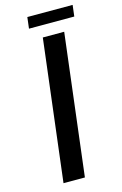

<svg xmlns="http://www.w3.org/2000/svg" viewBox="-128 -899 604 954"><g transform="rotate(-15 174.0 -422.0)"><path d="M163 -726H273L185 0H75ZM115 -844H348L341 -786H108Z"/></g></svg>

Font: Josefin Sans Thin Medium
Style: Italic
Weight: 500
Italic angle: -7°
Version: Version 2.000